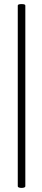

<svg xmlns="http://www.w3.org/2000/svg" viewBox="-20 -758 208 940"><path d="M67 -731Q67 -738 86 -738Q104 -738 104 -731V154Q104 158 98.5 160Q93 162 86 162Q78 162 72.5 160Q67 158 67 154Z"/></svg>

Font: Cormorant Infant Light
Style: Regular
Weight: 300
Designer: Christian Thalmann (Catharsis Fonts)
Version: Version 3.000